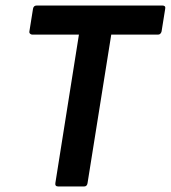

<svg xmlns="http://www.w3.org/2000/svg" viewBox="-20 -675 618 695"><path d="M191.1 0Q178.4 0 180.4 -12.4L265.7 -549.7H97.1Q92.1 -549.7 88.8 -553.1Q85.4 -556.4 86.4 -561.4L99.5 -643.3Q101.5 -655 112.9 -655H568Q573.6 -655 576.5 -652.2Q579.3 -649.3 578 -643.3L564.9 -561.4Q563.9 -556.8 560.7 -553.3Q557.6 -549.7 552.2 -549.7H382.7L296.8 -11.7Q294.8 0 284.4 0Z"/></svg>

Font: Sofia Sans Hairline
Style: Italic
Weight: 1
Italic angle: -9°
Designer: Botio Nikoltchev, Ani Petrova
Foundry: lettersoup
Version: Version 4.102